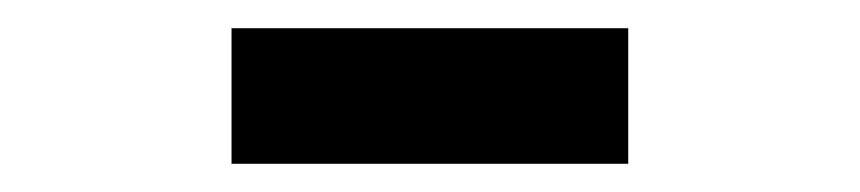

<svg xmlns="http://www.w3.org/2000/svg" viewBox="-20 -692 609 136"><path d="M425 -672H144V-576H425Z"/></svg>

Font: Falling Sky
Style: SeBd
Weight: 600
Designer: Paul D. Hunt
Foundry: Adobe Systems Incorporated
Version: Version 1.02